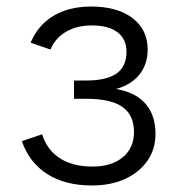

<svg xmlns="http://www.w3.org/2000/svg" viewBox="-20 -886 566 589"><path d="M262 -317Q180 -317 125 -352Q70 -387 47 -453L109 -474Q125 -425 164.5 -400Q204 -375 264 -375Q322 -375 356.5 -403.5Q391 -432 391 -481Q391 -533 355.5 -558Q320 -583 244 -583H207V-626H315V-616Q386 -609 421.5 -573Q457 -537 457 -475Q457 -428 432 -392.5Q407 -357 363.5 -337Q320 -317 262 -317ZM207 -606V-639H244Q307 -639 337.5 -660.5Q368 -682 368 -727Q368 -766 340.5 -787Q313 -808 262 -808Q216 -808 182.5 -788.5Q149 -769 135 -734L74 -755Q89 -791 115 -815.5Q141 -840 177.5 -853Q214 -866 259 -866Q340 -866 386.5 -830.5Q433 -795 433 -734Q433 -695 414 -666Q395 -637 360 -621.5Q325 -606 276 -606Z"/></svg>

Font: TikTok Sans 24pt Light
Style: Regular
Weight: 300
Version: Version 4.000